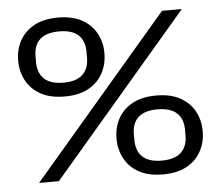

<svg xmlns="http://www.w3.org/2000/svg" viewBox="-51 -757 948 824"><g transform="rotate(-5 423.0 -345.0)"><path d="M85.3 0 675.5 -690H760.7L170.5 0ZM227.5 -360Q165.9 -360 124.7 -382.7Q83.5 -405.4 62.6 -444.3Q41.7 -483.1 41.7 -530.7Q41.7 -577.9 62.6 -616.2Q83.5 -654.6 124.7 -677.3Q165.9 -700 227.5 -700Q289.4 -700 330.4 -677.3Q371.5 -654.6 392.4 -616.2Q413.3 -577.9 413.3 -530.7Q413.3 -483.1 392.4 -444.3Q371.5 -405.4 330.4 -382.7Q289.4 -360 227.5 -360ZM227.5 -419.6Q283.2 -419.6 310.2 -445.2Q337.2 -470.9 337.2 -518.2V-542.5Q337.2 -590.1 310.2 -615.3Q283.2 -640.4 227.5 -640.4Q171.8 -640.4 144.6 -615.3Q117.5 -590.1 117.5 -542.5V-518.2Q117.5 -470.9 144.6 -445.2Q171.8 -419.6 227.5 -419.6ZM618.5 10Q556.9 10 515.7 -12.7Q474.5 -35.4 453.8 -74.3Q433 -113.1 433 -160Q433 -207.9 453.8 -246.2Q474.5 -284.6 515.7 -307.3Q556.9 -330 618.5 -330Q680.4 -330 721.4 -307.3Q762.5 -284.6 783.4 -246.2Q804.3 -207.9 804.3 -160Q804.3 -113.1 783.4 -74.3Q762.5 -35.4 721.4 -12.7Q680.4 10 618.5 10ZM618.5 -49.6Q674.2 -49.6 701.7 -75.2Q729.2 -100.9 729.2 -148.2V-172.5Q729.2 -220.1 701.7 -245.3Q674.2 -270.4 618.5 -270.4Q563.1 -270.4 535.9 -245.3Q508.8 -220.1 508.8 -172.5V-148.2Q508.8 -100.9 535.9 -75.2Q563.1 -49.6 618.5 -49.6Z"/></g></svg>

Font: Mozilla Text ExtraLight
Style: Regular
Weight: 200
Designer: Studio DRAMA
Foundry: Studio DRAMA
Version: Version 1.000